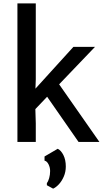

<svg xmlns="http://www.w3.org/2000/svg" viewBox="-20 -831 608 1124"><path d="M254.4 240.7Q262.2 231.4 267.8 211.9Q273.4 192.4 273.4 169.9Q273.4 149.9 264.2 131.1Q254.9 112.3 240.7 109.4V85L317.9 40Q337.4 49.3 351.3 77.1Q365.2 105 365.2 143.6Q365.2 175.3 353.5 202.4Q341.8 229.5 324.7 247.8Q307.6 266.1 291 273.4L254.4 253.4ZM255.9 -264.6 187 -192.4 189.5 -108.9V0H82V-811H189.5V-366.7L187.5 -312L409.7 -556.6H536.1L326.2 -337.4L562 0H439.9Z"/></svg>

Font: Merriweather Sans
Style: Regular
Weight: 400
Designer: Eben Sorkin
Foundry: Eben Sorkin
Version: Version 1.006; ttfautohint (v1.4.1) -l 6 -r 50 -G 0 -x 11 -H